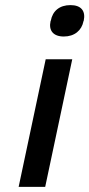

<svg xmlns="http://www.w3.org/2000/svg" viewBox="-20 -732 350 752"><path d="M159 -500 53 0H157L263 -500ZM178 -649C170 -613 188 -589 230 -589C272 -589 300 -613 307 -649L308 -651C316 -689 298 -712 256 -712C213 -712 186 -689 179 -651Z"/></svg>

Font: LT Wave Text Medium Italic
Style: Regular
Weight: 500
Designer: Daniel Lyons
Version: Version 2.5 (Glyphs App)